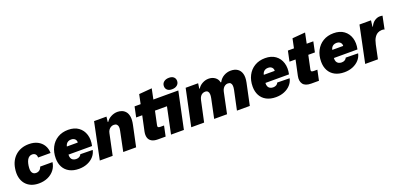

<svg xmlns="http://www.w3.org/2000/svg" viewBox="12 -1711 5551 2677"><g transform="rotate(-20 2787.0 -372.5)"><path d="M274 10Q210 10 160 -11.5Q110 -33 77 -74Q44 -115 32 -172.5Q20 -230 32 -302Q41 -359 65 -405Q89 -451 127 -484.5Q165 -518 215 -536Q265 -554 327 -554Q400 -554 454 -526.5Q508 -499 538.5 -449.5Q569 -400 570 -334H385Q386 -356 378 -371.5Q370 -387 355.5 -395Q341 -403 321 -403Q297 -403 278.5 -391Q260 -379 247.5 -357Q235 -335 227.5 -304.5Q220 -274 218 -237Q216 -205 224 -183.5Q232 -162 248 -151.5Q264 -141 286 -141Q306 -141 322 -148Q338 -155 350 -169Q362 -183 369 -205H552Q543 -140 505 -91.5Q467 -43 407.5 -16.5Q348 10 274 10Z M870 10Q788 10 730 -21Q672 -52 642 -108Q612 -164 612 -238Q612 -330 648.5 -401.5Q685 -473 752 -513.5Q819 -554 909 -554Q1001 -554 1061 -510.5Q1121 -467 1144 -393Q1167 -319 1147 -227H797Q795 -195 804.5 -174Q814 -153 833.5 -142.5Q853 -132 879 -132Q908 -132 927.5 -144.5Q947 -157 954 -176L1137 -173Q1125 -118 1087.5 -77Q1050 -36 994 -13Q938 10 870 10ZM813 -334 806 -341H983L976 -332Q980 -357 971.5 -375Q963 -393 945.5 -403Q928 -413 903 -413Q877 -413 858 -403Q839 -393 828 -375.5Q817 -358 813 -334Z M1179 0 1292 -544H1476L1467 -467H1475Q1499 -506 1545.5 -530Q1592 -554 1641 -554Q1673 -554 1704.5 -542.5Q1736 -531 1759.5 -503.5Q1783 -476 1791 -429Q1799 -382 1784 -311L1718 0H1527L1587 -292Q1595 -327 1591.5 -351Q1588 -375 1573 -388Q1558 -401 1531 -401Q1509 -401 1489 -390Q1469 -379 1455 -359.5Q1441 -340 1436 -313L1370 0Z M2042 0Q1984 0 1949.5 -20.5Q1915 -41 1904 -78.5Q1893 -116 1903 -166L1951 -391H1861L1893 -544H1983L2012 -683L2204 -699L2172 -544H2542L2427 0H2236L2318 -391H2140L2097 -188Q2093 -167 2102.5 -160Q2112 -153 2133 -153H2188L2156 0ZM2466 -589Q2421 -589 2397 -611Q2373 -633 2373 -668Q2373 -707 2402 -731Q2431 -755 2479 -755Q2524 -755 2548 -733Q2572 -711 2572 -676Q2572 -637 2543 -613Q2514 -589 2466 -589Z M2536 0 2651 -544H2836L2825 -467H2833Q2856 -506 2900.5 -530Q2945 -554 2992 -554Q3048 -554 3087.5 -525Q3127 -496 3135 -448H3144Q3170 -499 3218.5 -526.5Q3267 -554 3322 -554Q3381 -554 3420.5 -527.5Q3460 -501 3474.5 -449.5Q3489 -398 3473 -321L3405 0H3214L3275 -286Q3282 -320 3280 -345.5Q3278 -371 3264.5 -385.5Q3251 -400 3223 -400Q3202 -400 3183.5 -389.5Q3165 -379 3151.5 -359.5Q3138 -340 3132 -311L3067 0H2876L2936 -286Q2943 -320 2941 -345.5Q2939 -371 2926 -385.5Q2913 -400 2886 -400Q2866 -400 2847.5 -391Q2829 -382 2815 -362.5Q2801 -343 2794 -311L2727 0Z M3792 10Q3710 10 3652 -21Q3594 -52 3564 -108Q3534 -164 3534 -238Q3534 -330 3570.5 -401.5Q3607 -473 3674 -513.5Q3741 -554 3831 -554Q3923 -554 3983 -510.5Q4043 -467 4066 -393Q4089 -319 4069 -227H3719Q3717 -195 3726.5 -174Q3736 -153 3755.5 -142.5Q3775 -132 3801 -132Q3830 -132 3849.5 -144.5Q3869 -157 3876 -176L4059 -173Q4047 -118 4009.5 -77Q3972 -36 3916 -13Q3860 10 3792 10ZM3735 -334 3728 -341H3905L3898 -332Q3902 -357 3893.5 -375Q3885 -393 3867.5 -403Q3850 -413 3825 -413Q3799 -413 3780 -403Q3761 -393 3750 -375.5Q3739 -358 3735 -334Z M4317 0Q4229 0 4195.5 -45.5Q4162 -91 4178 -166L4226 -391H4136L4168 -544H4258L4287 -683L4479 -699L4447 -544H4545L4513 -391H4415L4372 -188Q4368 -167 4377.5 -160Q4387 -153 4408 -153H4463L4431 0Z M4808 10Q4726 10 4668 -21Q4610 -52 4580 -108Q4550 -164 4550 -238Q4550 -330 4586.5 -401.5Q4623 -473 4690 -513.5Q4757 -554 4847 -554Q4939 -554 4999 -510.5Q5059 -467 5082 -393Q5105 -319 5085 -227H4735Q4733 -195 4742.5 -174Q4752 -153 4771.5 -142.5Q4791 -132 4817 -132Q4846 -132 4865.5 -144.5Q4885 -157 4892 -176L5075 -173Q5063 -118 5025.5 -77Q4988 -36 4932 -13Q4876 10 4808 10ZM4751 -334 4744 -341H4921L4914 -332Q4918 -357 4909.5 -375Q4901 -393 4883.5 -403Q4866 -413 4841 -413Q4815 -413 4796 -403Q4777 -393 4766 -375.5Q4755 -358 4751 -334Z M5117 0 5230 -544H5401L5390 -453H5397Q5417 -501 5455.5 -527.5Q5494 -554 5534 -554Q5545 -554 5555 -553Q5565 -552 5574 -550L5535 -359Q5529 -363 5518.5 -364.5Q5508 -366 5496 -366Q5465 -366 5436 -351Q5407 -336 5384.5 -301.5Q5362 -267 5349 -206L5306 0Z"/></g></svg>

Font: Mona Sans ExtraLight Black
Style: Italic
Weight: 900
Italic angle: -11.6951°
Version: Version 2.000